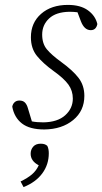

<svg xmlns="http://www.w3.org/2000/svg" viewBox="-20 -515 417 783"><path d="M161 13Q101 13 69.5 -11.5Q38 -36 30 -80Q32 -91 39.5 -98Q47 -105 59 -105Q74 -105 82 -96.5Q90 -88 94 -73L110 -20Q130 -16 157 -16Q215 -17 246 -45Q277 -73 277 -113Q277 -145 259 -170Q241 -195 199 -225Q156 -256 131 -286.5Q106 -317 106 -363Q106 -422 147.5 -458.5Q189 -495 257 -495Q308 -495 338.5 -473Q369 -451 377 -417Q372 -392 350 -392Q324 -392 310 -428L296 -465Q288 -466 279.5 -466.5Q271 -467 263 -467Q208 -466 180 -439.5Q152 -413 152 -374Q152 -337 171 -314Q190 -291 230 -262Q278 -227 301 -196.5Q324 -166 324 -124Q324 -63 278.5 -25.5Q233 12 161 13ZM179 110Q179 156 152.5 192Q126 228 76 248L64 225Q93 211 110.5 196Q128 181 138 159Q105 142 105 112Q105 95 115.5 83Q126 71 146 71Q156 71 162.5 73.5Q169 76 173 80Q179 92 179 110Z"/></svg>

Font: Source Serif 4 SmText Light
Style: Italic
Weight: 300
Italic angle: -12°
Designer: Frank Grießhammer
Foundry: Adobe
Version: Version 4.005;hotconv 1.1.0;makeotfexe 2.6.0